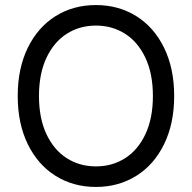

<svg xmlns="http://www.w3.org/2000/svg" viewBox="-20 -737 767 767"><path d="M363.3 9.8Q272.5 9.8 201.7 -34.7Q130.9 -79.1 90.8 -161.4Q50.8 -243.7 50.8 -353.5Q50.8 -463.4 90.8 -545.7Q130.9 -627.9 201.7 -672.4Q272.5 -716.8 363.3 -716.8Q453.6 -716.8 524.7 -672.4Q595.7 -627.9 635.7 -545.7Q675.8 -463.4 675.8 -353.5Q675.8 -243.7 635.7 -161.4Q595.7 -79.1 524.7 -34.7Q453.6 9.8 363.3 9.8ZM363.3 -634.8Q298.3 -634.8 246.8 -602.1Q195.3 -569.3 165.5 -505.9Q135.7 -442.4 135.7 -353.5Q135.7 -264.6 165.5 -201.2Q195.3 -137.7 246.8 -105Q298.3 -72.3 363.3 -72.3Q428.2 -72.3 479.7 -105Q531.2 -137.7 561 -201.2Q590.8 -264.6 590.8 -353.5Q590.8 -442.4 561 -505.9Q531.2 -569.3 479.7 -602.1Q428.2 -634.8 363.3 -634.8Z"/></svg>

Font: Pretendard GOV
Style: Regular
Weight: 400
Designer: Base glyphs from Inter by Rasmus Andersson; Hangeul glyphs from Noto Sans CJK(Source Han Sans) by Jang Soo-young and Kan
Foundry: Kil Hyung-jin
Version: Version 1.309